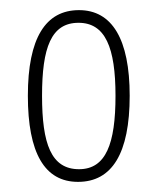

<svg xmlns="http://www.w3.org/2000/svg" viewBox="-20 -739 310 379"><path d="M134 -380C201 -380 236 -436 236 -550C236 -662 201 -719 136 -719C70 -719 35 -664 35 -550C35 -437 68 -380 134 -380ZM136 -405C81 -405 63 -455 63 -550C63 -645 81 -694 135 -694C188 -694 208 -645 208 -550C208 -455 189 -405 136 -405Z"/></svg>

Font: Noto Serif Hebrew ExtraCondensed Thin
Style: Regular
Weight: 100
Width: 2
Designer: Monotype Design Team
Foundry: Monotype Imaging Inc.
Version: Version 2.004